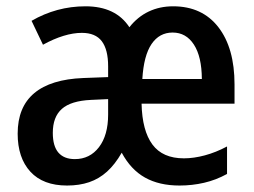

<svg xmlns="http://www.w3.org/2000/svg" viewBox="-20 -570 795 600"><path d="M189.5 9.8Q114.7 9.8 75 -33.4Q35.2 -76.7 35.2 -152.3Q35.2 -235.4 86.9 -278.8Q138.7 -322.3 240.7 -326.2L317.9 -329.1V-362.8Q317.9 -415 298.1 -441.2Q278.3 -467.3 235.8 -467.3Q209 -467.3 178.5 -458Q147.9 -448.7 114.3 -430.2L78.6 -504.9Q117.2 -527.3 159.4 -538.8Q201.7 -550.3 247.1 -550.3Q341.8 -550.3 384.3 -484.9Q410.2 -517.6 444.6 -533.9Q479 -550.3 521 -550.3Q611.8 -550.3 662.4 -485.1Q712.9 -419.9 712.9 -306.2V-246.1H422.4Q424.3 -161.6 456.3 -118.4Q488.3 -75.2 554.7 -75.2Q585.4 -75.2 620.1 -84.5Q654.8 -93.8 689.5 -112.3V-26.4Q654.8 -7.3 617.7 1.2Q580.6 9.8 541 9.8Q477.5 9.8 433.1 -15.1Q388.7 -40 360.4 -92.8Q339.4 -56.2 314.5 -33.7Q289.6 -11.2 258.8 -0.7Q228 9.8 189.5 9.8ZM213.9 -72.8Q260.7 -72.8 289.3 -110.1Q317.9 -147.5 317.9 -211.9V-260.3L264.2 -257.8Q201.7 -254.9 173.3 -229.7Q145 -204.6 145 -154.8Q145 -113.3 162.6 -93Q180.2 -72.8 213.9 -72.8ZM424.8 -323.2H610.8Q610.4 -393.1 585.9 -430.7Q561.5 -468.3 519.5 -468.3Q478 -468.3 453.6 -432.4Q429.2 -396.5 424.8 -323.2Z"/></svg>

Font: Open Sans
Style: Regular
Weight: 600
Width: 3
Foundry: Ascender Corporation
Version: Version 1.000